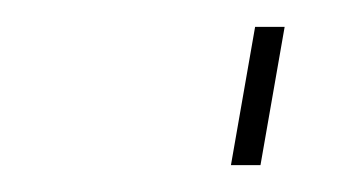

<svg xmlns="http://www.w3.org/2000/svg" viewBox="-20 -440 252 143"><path d="M152 -317 170 -420H192L174 -317Z"/></svg>

Font: Tomorrow Thin
Style: Italic
Weight: 250
Italic angle: -10°
Designer: Tony de Marco, Monica Rizzolli
Foundry: Just in Type
Version: Version 2.002